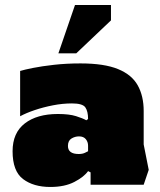

<svg xmlns="http://www.w3.org/2000/svg" viewBox="-20 -733 635 763"><path d="M180 10Q113 10 71.5 -21.5Q30 -53 30 -132Q30 -205 78.5 -242.5Q127 -280 210 -280Q255 -280 282 -271.5Q309 -263 323 -255L330 -260Q330 -291 319 -306.5Q308 -322 266 -322Q229 -322 190.5 -314.5Q152 -307 118 -295.5Q84 -284 60 -271V-451Q76 -456 111 -463Q146 -470 195 -475.5Q244 -481 300 -481Q394 -481 449 -458.5Q504 -436 527.5 -393.5Q551 -351 551 -292V-159L571 -58L551 1H340V-48L330 -53Q314 -30 275.5 -10Q237 10 180 10ZM293 -121Q308 -121 318 -126Q328 -131 330 -132V-154Q330 -169 321 -180Q312 -191 294 -191Q278 -191 264 -182.5Q250 -174 250 -153Q250 -121 293 -121ZM212 -521 278 -713H421V-652L283 -521Z"/></svg>

Font: Rowdies
Style: Bold
Weight: 700
Designer: Jaikishan Patel
Version: Version 1.000; ttfautohint (v1.8.3)